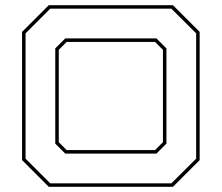

<svg xmlns="http://www.w3.org/2000/svg" viewBox="-20 -720 854 740"><path d="M168 0 65 -103V-597L168 -700H646.5L749.5 -597V-103L646.5 0ZM173.5 -13.5H640.5L736 -108.5V-591.5L640.5 -686.5H173.5L78.5 -591.5V-108.5ZM231.5 -128 193 -166.5V-533.5L231.5 -572H583L621.5 -533.5V-166.5L583 -128ZM237 -141.5H577.5L608 -172V-528L577.5 -558.5H237L206.5 -528V-172Z"/></svg>

Font: Tourney Expanded Thin
Style: Regular
Weight: 100
Width: 7
Designer: Tyler Finck
Foundry: Etcetera Type Co
Version: Version 1.010; ttfautohint (v1.8.3)